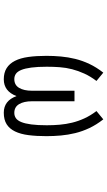

<svg xmlns="http://www.w3.org/2000/svg" viewBox="210 -734 579 1040"><g transform="rotate(90 500.0 -213.5)"><path d="M717 -175Q717 -121 711.5 -78Q706 -35 691.5 -5Q677 25 652.5 40.5Q628 56 590 56Q525 56 500 -13Q474 56 409 56Q373 56 348.5 40.5Q324 25 309 -4.5Q294 -34 288 -77Q282 -120 282 -175Q282 -214 285.5 -253Q289 -292 298.5 -331Q308 -370 326 -408Q344 -446 373 -483L418 -446Q393 -413 378 -380Q363 -347 354.5 -314Q346 -281 343.5 -247Q341 -213 341 -177Q341 -127 345.5 -93Q350 -59 358.5 -38.5Q367 -18 379.5 -9.5Q392 -1 408 -1Q440 -1 455.5 -27Q471 -53 471 -97V-327H528V-97Q528 -53 543.5 -27Q559 -1 591 -1Q607 -1 619.5 -9.5Q632 -18 640.5 -38.5Q649 -59 653.5 -93Q658 -127 658 -177Q658 -213 655 -247Q652 -281 644 -314Q636 -347 621 -380Q606 -413 581 -446L626 -483Q655 -446 673 -408Q691 -370 700.5 -331Q710 -292 713.5 -253Q717 -214 717 -175Z"/></g></svg>

Font: NanumGothicCoding
Style: Regular
Weight: 400
Monospace: yes
Designer: Kwon Bruce; Nicolas Noh; Sung-woo Choi; Go-un Cha; Soo-hyun Park;
Foundry: NHN Corporation
Version: Version 2.000;PS 1;hotconv 1.0.49;makeotf.lib2.0.14853